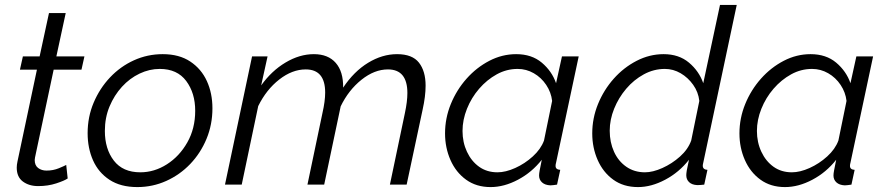

<svg xmlns="http://www.w3.org/2000/svg" viewBox="-20 -750 3597 780"><path d="M48 -69Q48 -80 51 -94L130 -467H61L73 -521H141L179 -697H247L209 -521H323L311 -467H198L126 -128Q121 -106 121 -100Q121 -78 135 -67.5Q149 -57 169 -57Q196 -57 219 -66.5Q242 -76 249 -80L255 -25Q242 -16 208.5 -5Q175 6 135 6Q98 6 73 -12.5Q48 -31 48 -69Z M538 10Q470 10 425 -19.5Q380 -49 358 -98.5Q336 -148 336 -209Q336 -275 360.5 -333Q385 -391 427 -435.5Q469 -480 524 -505Q579 -530 641 -530Q708 -530 753 -500Q798 -470 820.5 -420.5Q843 -371 843 -310Q843 -244 819 -186Q795 -128 753 -84Q711 -40 655.5 -15Q600 10 538 10ZM550 -50Q607 -50 658 -82.5Q709 -115 741 -171.5Q773 -228 773 -300Q773 -372 736.5 -421Q700 -470 629 -470Q587 -470 547 -451Q507 -432 475.5 -397.5Q444 -363 425 -317.5Q406 -272 406 -218Q406 -145 442.5 -97.5Q479 -50 550 -50Z M1004 -521H1067L1041 -403Q1083 -462 1140 -496Q1197 -530 1255 -530Q1313 -530 1344 -494.5Q1375 -459 1374 -394Q1418 -460 1475.5 -495Q1533 -530 1593 -530Q1655 -530 1682 -495.5Q1709 -461 1709 -402Q1709 -359 1697 -305L1632 0H1564L1625 -291Q1635 -338 1635 -372Q1635 -468 1556 -468Q1501 -468 1448.5 -426Q1396 -384 1364 -318L1297 0H1229L1290 -291Q1301 -339 1301 -374Q1301 -468 1222 -468Q1167 -468 1114.5 -427Q1062 -386 1029 -319L962 0H894Z M1973 10Q1915 10 1873.5 -20Q1832 -50 1810 -100Q1788 -150 1788 -208Q1788 -270 1811.5 -327.5Q1835 -385 1875.5 -430.5Q1916 -476 1968 -503Q2020 -530 2077 -530Q2140 -530 2181 -495.5Q2222 -461 2239 -412L2263 -521H2331L2239 -89Q2238 -86 2237.5 -82.5Q2237 -79 2237 -76Q2237 -61 2256 -60L2243 0Q2235 1 2228.5 2Q2222 3 2216 3Q2194 2 2182 -9Q2170 -20 2170 -37Q2170 -45 2172.5 -58Q2175 -71 2181 -101Q2141 -50 2084.5 -20Q2028 10 1973 10ZM2001 -50Q2034 -50 2073 -67.5Q2112 -85 2144.5 -114.5Q2177 -144 2190 -179L2223 -340Q2219 -375 2199 -405Q2179 -435 2148.5 -452.5Q2118 -470 2083 -470Q2038 -470 1998 -448Q1958 -426 1926.5 -389.5Q1895 -353 1877 -308Q1859 -263 1859 -218Q1859 -172 1877 -133.5Q1895 -95 1926.5 -72.5Q1958 -50 2001 -50Z M2572 10Q2513 10 2471.5 -20Q2430 -50 2408 -100Q2386 -150 2386 -208Q2386 -270 2409.5 -327.5Q2433 -385 2473.5 -430.5Q2514 -476 2566.5 -503Q2619 -530 2676 -530Q2738 -530 2779 -495.5Q2820 -461 2837 -412L2905 -730H2973L2837 -89Q2835 -81 2835 -77Q2835 -61 2854 -60L2841 0Q2832 1 2825.5 1.5Q2819 2 2813 2Q2791 1 2779.5 -10Q2768 -21 2768 -38Q2768 -45 2770 -57.5Q2772 -70 2779 -101Q2739 -50 2682.5 -20Q2626 10 2572 10ZM2600 -50Q2632 -50 2671 -67.5Q2710 -85 2742.5 -114Q2775 -143 2788 -179L2821 -340Q2817 -376 2796 -405.5Q2775 -435 2745 -452.5Q2715 -470 2681 -470Q2636 -470 2595.5 -448Q2555 -426 2524 -389.5Q2493 -353 2475 -308.5Q2457 -264 2457 -219Q2457 -172 2474.5 -133.5Q2492 -95 2524.5 -72.5Q2557 -50 2600 -50Z M3169 10Q3111 10 3069.5 -20Q3028 -50 3006 -100Q2984 -150 2984 -208Q2984 -270 3007.5 -327.5Q3031 -385 3071.5 -430.5Q3112 -476 3164 -503Q3216 -530 3273 -530Q3336 -530 3377 -495.5Q3418 -461 3435 -412L3459 -521H3527L3435 -89Q3434 -86 3433.5 -82.5Q3433 -79 3433 -76Q3433 -61 3452 -60L3439 0Q3431 1 3424.5 2Q3418 3 3412 3Q3390 2 3378 -9Q3366 -20 3366 -37Q3366 -45 3368.5 -58Q3371 -71 3377 -101Q3337 -50 3280.5 -20Q3224 10 3169 10ZM3197 -50Q3230 -50 3269 -67.5Q3308 -85 3340.5 -114.5Q3373 -144 3386 -179L3419 -340Q3415 -375 3395 -405Q3375 -435 3344.5 -452.5Q3314 -470 3279 -470Q3234 -470 3194 -448Q3154 -426 3122.5 -389.5Q3091 -353 3073 -308Q3055 -263 3055 -218Q3055 -172 3073 -133.5Q3091 -95 3122.5 -72.5Q3154 -50 3197 -50Z"/></svg>

Font: Raleway
Style: Italic
Weight: 400
Italic angle: -12°
Designer: Matt McInerney, Pablo Impallari, Rodrigo Fuenzalida
Foundry: Matt McInerney, Pablo Impallari, Rodrigo Fuenzalida
Version: Version 4.026